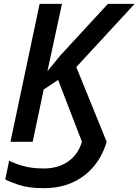

<svg xmlns="http://www.w3.org/2000/svg" viewBox="-20 -734 717 994"><path d="M205.1 240.2Q129.4 240.2 78.9 223.6Q28.3 207 7.3 194.8L27.3 97.7Q56.6 113.3 101.6 125.7Q146.5 138.2 207.5 138.2Q279.3 138.2 331.3 103Q383.3 67.9 404.3 0L280.8 -320.3L206.1 -270.5L149.4 0H34.2L185.1 -713.9H300.8L225.6 -365.7L294.4 -449.2L538.6 -713.9H676.8L375 -386.7L532.2 0Q511.7 70.3 467.8 124.5Q423.8 178.7 357.9 209.5Q292 240.2 205.1 240.2Z"/></svg>

Font: Open Sans SemiBold
Style: Italic
Weight: 600
Italic angle: -12°
Designer: Monotype Design Team
Foundry: Monotype Imaging Inc.
Version: Version 3.003; ttfautohint (v1.8.4)